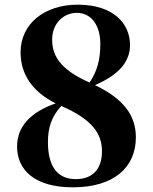

<svg xmlns="http://www.w3.org/2000/svg" viewBox="-20 -784 653 821"><path d="M291 17C467 17 561 -68 561 -197C561 -292 506 -363 386 -420C494 -466 536 -525 536 -591C536 -683 466 -764 312 -764C172 -764 68 -684 68 -560C68 -467 118 -392 218 -342C110 -304 53 -243 53 -157C53 -57 129 17 291 17ZM363 -431C229 -490 203 -553 203 -615C203 -685 253 -729 308 -729C372 -729 409 -674 409 -596C409 -530 396 -480 363 -431ZM242 -331C377 -272 416 -211 416 -137C416 -62 377 -18 304 -18C229 -18 185 -68 185 -176C185 -241 201 -285 242 -331Z"/></svg>

Font: Noto Serif CJK HK Black
Style: Regular
Weight: 900
Designer: Ryoko NISHIZUKA 西塚涼子 (kana & ideographs); Frank Grießhammer (Latin, Greek & Cyrillic); Wenlong ZHANG 张文龙 (bopomofo); San
Foundry: Adobe
Version: Version 2.001;hotconv 1.1.0;makeotfexe 2.6.0